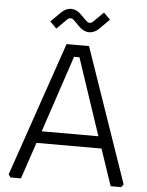

<svg xmlns="http://www.w3.org/2000/svg" viewBox="-58 -915 736 962"><g transform="rotate(5 309.5 -434.0)"><path d="M21 -15 253 -690H366L599 -15L588 0H535L473 -184H146L84 0H31ZM167 -244H452L323 -630H296ZM162 -796 211 -845Q234 -868 261 -868Q288 -868 311 -845L341 -815Q350 -806 359 -806Q368 -806 377 -815L426 -864L459 -831L410 -782Q387 -759 360 -759Q333 -759 310 -782L280 -812Q271 -821 262 -821Q253 -821 244 -812L195 -763Z"/></g></svg>

Font: Oxanium Light
Style: Regular
Weight: 300
Designer: Severin Meyer
Version: Version 1.000